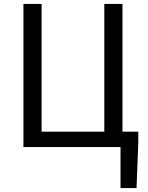

<svg xmlns="http://www.w3.org/2000/svg" viewBox="-20 -753 757 983"><path d="M607 -79V-733H514V-79H193V-733H100V0H597V210H679L688 -23V-79Z"/></svg>

Font: Noto Sans CJK TC Regular
Style: Regular
Weight: 400
Designer: Ryoko NISHIZUKA (kana & ideographs); Paul D. Hunt (Latin, Greek & Cyrillic); Wenlong ZHANG (bopomofo); Sandoll Communica
Foundry: Adobe Systems Incorporated
Version: Version 1.001;PS 1.001;hotconv 1.0.78;makeotf.lib2.5.61930